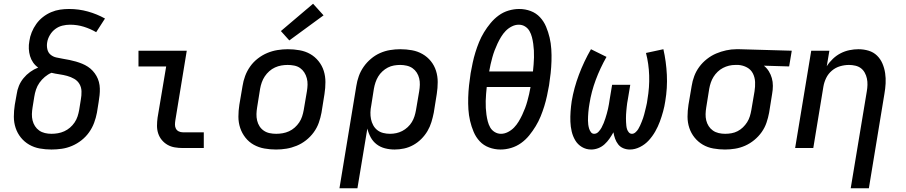

<svg xmlns="http://www.w3.org/2000/svg" viewBox="-20 -791 4840 1026"><path d="M255 8Q223 8 192.5 2.5Q162 -3 136 -18Q110 -33 91.5 -56Q73 -79 63.5 -107.5Q54 -136 54 -167.5Q54 -199 59 -231L69 -287Q72 -310 81 -332Q90 -354 105.5 -373Q121 -392 141 -406.5Q161 -421 184 -430Q168 -441 157 -457Q146 -473 140.5 -491.5Q135 -510 134 -530.5Q133 -551 137 -572Q140 -595 149.5 -618.5Q159 -642 174 -663Q189 -684 209.5 -700Q230 -716 253.5 -726Q277 -736 301 -739.5Q325 -743 349 -743Q401 -743 449.5 -729.5Q498 -716 541 -692L494 -619Q463 -637 428 -648Q393 -659 354 -659Q334 -659 313.5 -654Q293 -649 275.5 -636Q258 -623 246.5 -603.5Q235 -584 232 -564Q229 -546 233 -528Q237 -510 250 -499Q263 -488 280.5 -484Q298 -480 316 -477Q334 -474 351.5 -470.5Q369 -467 386 -462Q403 -457 419 -450.5Q435 -444 449.5 -434.5Q464 -425 475.5 -412.5Q487 -400 495.5 -385Q504 -370 508.5 -353Q513 -336 513.5 -318Q514 -300 512 -281.5Q510 -263 507 -245L498 -189Q493 -162 483 -135Q473 -108 456 -84Q439 -60 415.5 -41.5Q392 -23 365 -11.5Q338 0 310 4Q282 8 255 8ZM255 -76Q272 -76 289.5 -79Q307 -82 323.5 -89.5Q340 -97 354 -109Q368 -121 378.5 -136.5Q389 -152 394.5 -169Q400 -186 403 -203L412 -259Q416 -281 415.5 -302.5Q415 -324 405 -341.5Q395 -359 377 -369.5Q359 -380 338.5 -385.5Q318 -391 297 -394Q276 -397 255 -402Q236 -394 219.5 -380Q203 -366 191 -349Q179 -332 172.5 -312.5Q166 -293 163 -273L154 -217Q151 -199 150.5 -181.5Q150 -164 154 -147.5Q158 -131 167 -117Q176 -103 189.5 -93.5Q203 -84 220 -80Q237 -76 255 -76Z M957 0Q935 0 914 -3.5Q893 -7 875.5 -17Q858 -27 845 -42.5Q832 -58 825.5 -77.5Q819 -97 819 -118.5Q819 -140 822 -162L868 -436H720V-520H978L917 -148Q915 -136 915 -124.5Q915 -113 920 -103.5Q925 -94 935 -89Q945 -84 957 -84H1069V0Z M1455 8Q1423 8 1392.5 2.5Q1362 -3 1336 -17.5Q1310 -32 1291.5 -55.5Q1273 -79 1263.5 -107.5Q1254 -136 1254 -167.5Q1254 -199 1259 -231L1276 -331Q1280 -358 1290 -385Q1300 -412 1317 -436Q1334 -460 1358 -478.5Q1382 -497 1408.5 -508Q1435 -519 1463 -523.5Q1491 -528 1518 -528Q1550 -528 1581 -522.5Q1612 -517 1637.5 -502.5Q1663 -488 1682 -464.5Q1701 -441 1710 -412.5Q1719 -384 1719 -352.5Q1719 -321 1714 -289L1698 -189Q1693 -162 1683.5 -135Q1674 -108 1656.5 -84Q1639 -60 1615.5 -41.5Q1592 -23 1565 -12Q1538 -1 1510.5 3.5Q1483 8 1455 8ZM1456 -76Q1473 -76 1490.5 -79Q1508 -82 1524.5 -89.5Q1541 -97 1555 -109.5Q1569 -122 1579 -137Q1589 -152 1594.5 -169Q1600 -186 1603 -203L1620 -303Q1623 -321 1623.5 -338.5Q1624 -356 1619.5 -373Q1615 -390 1606 -404Q1597 -418 1583.5 -427.5Q1570 -437 1552.5 -440.5Q1535 -444 1517 -444Q1500 -444 1483 -441Q1466 -438 1449.5 -430.5Q1433 -423 1419 -410.5Q1405 -398 1395 -383Q1385 -368 1379 -351Q1373 -334 1370 -317L1354 -217Q1351 -199 1350.5 -181.5Q1350 -164 1354 -147Q1358 -130 1367 -116Q1376 -102 1390 -92.5Q1404 -83 1421 -79.5Q1438 -76 1456 -76ZM1526 -575 1481 -625 1653 -771 1709 -709Z M1794 215 1884 -331Q1888 -358 1897.5 -384.5Q1907 -411 1923.5 -434.5Q1940 -458 1962.5 -477Q1985 -496 2011 -507.5Q2037 -519 2064.5 -523.5Q2092 -528 2119 -528Q2151 -528 2181.5 -522.5Q2212 -517 2238 -502Q2264 -487 2282.5 -464Q2301 -441 2310 -412.5Q2319 -384 2319 -352.5Q2319 -321 2314 -289L2298 -189Q2293 -164 2285.5 -139Q2278 -114 2264.5 -91Q2251 -68 2231.5 -48.5Q2212 -29 2188.5 -16Q2165 -3 2139.5 2.5Q2114 8 2089 8Q2062 8 2037 1.5Q2012 -5 1992.5 -20Q1973 -35 1961 -57Q1949 -79 1943 -104L1890 215ZM2064 -76Q2081 -76 2097.5 -79.5Q2114 -83 2129.5 -91Q2145 -99 2158.5 -111.5Q2172 -124 2181 -139Q2190 -154 2195 -170Q2200 -186 2203 -203L2220 -303Q2223 -321 2223.5 -338.5Q2224 -356 2220 -372.5Q2216 -389 2207 -403Q2198 -417 2184.5 -426.5Q2171 -436 2153.5 -440Q2136 -444 2119 -444Q2118 -444 2118 -444Q2118 -444 2118 -444Q2102 -444 2085 -441Q2068 -438 2052.5 -430Q2037 -422 2023.5 -409.5Q2010 -397 2001 -382Q1992 -367 1986.5 -350.5Q1981 -334 1978 -317L1964 -228Q1960 -209 1959.5 -190.5Q1959 -172 1962.5 -154.5Q1966 -137 1974.5 -121.5Q1983 -106 1996.5 -95.5Q2010 -85 2027.5 -80.5Q2045 -76 2064 -76Z M2655 8Q2623 8 2593.5 -3Q2564 -14 2543.5 -36Q2523 -58 2511 -86.5Q2499 -115 2492 -145Q2485 -175 2483 -206.5Q2481 -238 2482 -270.5Q2483 -303 2486.5 -335.5Q2490 -368 2495 -400Q2500 -428 2506 -456Q2512 -484 2520.5 -511.5Q2529 -539 2540 -566Q2551 -593 2566.5 -618.5Q2582 -644 2601.5 -667.5Q2621 -691 2645 -708.5Q2669 -726 2697.5 -734.5Q2726 -743 2754 -743Q2787 -743 2816 -732Q2845 -721 2865.5 -699Q2886 -677 2898 -648.5Q2910 -620 2917 -590Q2924 -560 2926 -528.5Q2928 -497 2927 -464.5Q2926 -432 2922.5 -399.5Q2919 -367 2914 -335Q2909 -307 2903 -279Q2897 -251 2888.5 -223.5Q2880 -196 2869 -169Q2858 -142 2842.5 -116.5Q2827 -91 2808 -67.5Q2789 -44 2764.5 -26.5Q2740 -9 2711.5 -0.5Q2683 8 2655 8ZM2594 -409H2828Q2830 -428 2831.5 -446.5Q2833 -465 2833.5 -484Q2834 -503 2833 -521Q2832 -539 2829.5 -557Q2827 -575 2822.5 -592.5Q2818 -610 2809.5 -625Q2801 -640 2786 -649.5Q2771 -659 2752 -659Q2733 -659 2714.5 -649.5Q2696 -640 2682 -625.5Q2668 -611 2657.5 -593.5Q2647 -576 2638.5 -558Q2630 -540 2623 -521.5Q2616 -503 2611 -484.5Q2606 -466 2601.5 -447Q2597 -428 2594 -409ZM2657 -76Q2676 -76 2694.5 -85.5Q2713 -95 2727 -109.5Q2741 -124 2751.5 -141.5Q2762 -159 2770.5 -177Q2779 -195 2786 -213.5Q2793 -232 2798 -250.5Q2803 -269 2807.5 -288Q2812 -307 2815 -326H2581Q2579 -307 2577.5 -288.5Q2576 -270 2575.5 -251Q2575 -232 2576 -214Q2577 -196 2579.5 -178Q2582 -160 2586.5 -142.5Q2591 -125 2599.5 -110Q2608 -95 2623.5 -85.5Q2639 -76 2657 -76Z M3139 8Q3112 8 3089.5 -5.5Q3067 -19 3054 -41Q3041 -63 3035 -88.5Q3029 -114 3028 -141Q3027 -168 3029 -195.5Q3031 -223 3035 -250Q3047 -321 3073.5 -391.5Q3100 -462 3138 -528L3221 -487Q3187 -427 3163.5 -364Q3140 -301 3130 -237Q3128 -226 3126.5 -214.5Q3125 -203 3124 -192Q3123 -181 3122.5 -169.5Q3122 -158 3122 -147Q3122 -136 3123.5 -125Q3125 -114 3128 -104Q3131 -94 3137.5 -85Q3144 -76 3155 -76Q3168 -76 3178 -86.5Q3188 -97 3194.5 -109Q3201 -121 3206 -133.5Q3211 -146 3215 -158.5Q3219 -171 3222.5 -183.5Q3226 -196 3229 -209Q3232 -222 3234 -234.5Q3236 -247 3238 -260L3251 -338H3348L3335 -260Q3333 -250 3331.5 -240Q3330 -230 3329 -219.5Q3328 -209 3327 -199Q3326 -189 3325.5 -179Q3325 -169 3325 -159Q3325 -149 3325.5 -139Q3326 -129 3327 -119Q3328 -109 3331 -100Q3334 -91 3340.5 -83.5Q3347 -76 3357 -76Q3367 -76 3376 -84Q3385 -92 3390.5 -101Q3396 -110 3400.5 -120Q3405 -130 3409 -140Q3413 -150 3416.5 -160Q3420 -170 3422.5 -180Q3425 -190 3427.5 -200Q3430 -210 3432.5 -220.5Q3435 -231 3437 -241Q3439 -251 3440 -261Q3451 -325 3449 -387.5Q3447 -450 3432 -508L3525 -528Q3540 -462 3543.5 -391.5Q3547 -321 3535 -250Q3531 -223 3523.5 -195.5Q3516 -168 3506 -141Q3496 -114 3481.5 -88.5Q3467 -63 3447 -41Q3427 -19 3400 -5.5Q3373 8 3346 8Q3327 8 3310.5 1Q3294 -6 3283.5 -19.5Q3273 -33 3267 -49.5Q3261 -66 3258 -84Q3248 -66 3236.5 -49.5Q3225 -33 3210 -19.5Q3195 -6 3176.5 1Q3158 8 3139 8Z M3854 8Q3823 8 3792 2.5Q3761 -3 3735.5 -18Q3710 -33 3691.5 -56Q3673 -79 3663.5 -107.5Q3654 -136 3654 -167.5Q3654 -199 3659 -231L3676 -331Q3680 -358 3690 -384.5Q3700 -411 3717 -434Q3734 -457 3757.5 -475.5Q3781 -494 3807 -505Q3833 -516 3860.5 -522Q3888 -528 3915 -528Q3919 -528 3923 -528Q3927 -528 3931 -528L4211 -520L4197 -436L4062 -440Q4078 -427 4088.5 -410Q4099 -393 4104.5 -373.5Q4110 -354 4110 -332.5Q4110 -311 4106 -289L4090 -189Q4085 -162 4076 -135.5Q4067 -109 4050.5 -85.5Q4034 -62 4011 -43Q3988 -24 3962 -12.5Q3936 -1 3908.5 3.5Q3881 8 3854 8ZM3855 -76Q3872 -76 3889 -79Q3906 -82 3921.5 -90Q3937 -98 3950 -110.5Q3963 -123 3972.5 -138Q3982 -153 3987 -169.5Q3992 -186 3995 -203L4012 -303Q4016 -328 4015 -352.5Q4014 -377 4003.5 -398Q3993 -419 3972 -430.5Q3951 -442 3926 -444H3917Q3915 -444 3913 -444Q3911 -444 3909 -444Q3892 -444 3875.5 -440Q3859 -436 3843.5 -428Q3828 -420 3815 -407.5Q3802 -395 3793 -380.5Q3784 -366 3778.5 -350Q3773 -334 3770 -317L3754 -217Q3751 -199 3750.5 -181.5Q3750 -164 3754 -147.5Q3758 -131 3767 -117Q3776 -103 3789.5 -93.5Q3803 -84 3820 -80Q3837 -76 3855 -76Q3855 -76 3855 -76Q3855 -76 3855 -76Z M4526 215 4612 -303Q4615 -320 4615.5 -337.5Q4616 -355 4612.5 -371.5Q4609 -388 4601 -402.5Q4593 -417 4580.5 -426.5Q4568 -436 4551 -440Q4534 -444 4517 -444Q4493 -444 4469 -437Q4445 -430 4425.5 -413.5Q4406 -397 4395 -374.5Q4384 -352 4380 -328L4326 0H4229L4315 -520H4412L4398 -437Q4412 -459 4431 -477Q4450 -495 4472.5 -506.5Q4495 -518 4519.5 -523Q4544 -528 4567 -528Q4596 -528 4622 -520Q4648 -512 4666.5 -494Q4685 -476 4695.5 -451.5Q4706 -427 4710 -400Q4714 -373 4712.5 -345Q4711 -317 4706 -289L4623 215Z"/></svg>

Font: Iosevka SS04 Md Ex Obl
Style: Regular
Weight: 500
Width: 7
Italic angle: -9°
Monospace: yes
Designer: Belleve Invis
Foundry: Belleve Invis
Version: Version 19.0.0; ttfautohint (v1.8.4)